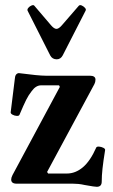

<svg xmlns="http://www.w3.org/2000/svg" viewBox="-20 -706 433 738"><path d="M352 12Q349 12 337.5 10.5Q326 9 305 5Q292 2 280.5 1Q269 0 260 0H44Q23 0 23 -16Q23 -23 28 -33L210 -372L207 -378H138Q118 -378 102 -356Q90 -341 80.5 -322Q71 -303 55 -265Q53 -260 44.5 -260.5Q36 -261 28.5 -265Q21 -269 21 -274L37 -403Q38 -423 52 -425Q90 -420 116 -417.5Q142 -415 155 -415H325Q347 -415 347 -400Q347 -391 343 -383L161 -45L165 -39H237Q270 -39 298.5 -63Q327 -87 350 -139Q352 -143 360.5 -142.5Q369 -142 377 -138Q385 -134 384 -129Q377 -86 374 -58Q371 -30 371 -8Q371 12 352 12ZM198 -478Q181 -478 173 -493L86 -665Q84 -670 89 -676Q94 -682 101.5 -685Q109 -688 112 -684L176 -609Q188 -595 197 -595Q206 -595 218 -609L283 -684Q287 -688 294 -685Q301 -682 306.5 -676Q312 -670 309 -665L221 -493Q213 -478 198 -478Z"/></svg>

Font: Junicode
Style: Bold
Weight: 700
Designer: Peter S. Baker
Version: Version 2.100; ttfautohint (v1.8.4)